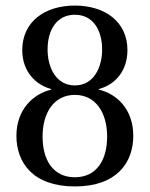

<svg xmlns="http://www.w3.org/2000/svg" viewBox="-20 -659 538 690"><path d="M39 -171C39 -76 97 11 249 11C401 11 459 -76 459 -171C459 -267 399 -322 335 -337V-339C392 -354 438 -402 438 -479C438 -581 357 -639 249 -639C141 -639 60 -581 60 -479C60 -402 108 -354 164 -339V-337C101 -322 39 -267 39 -171ZM133 -168C133 -254 174 -318 249 -318C324 -318 365 -254 365 -168C365 -85 328 -22 249 -22C170 -22 133 -85 133 -168ZM151 -481C151 -553 185 -606 249 -606C313 -606 347 -553 347 -481C347 -417 317 -352 249 -352C181 -352 151 -417 151 -481Z"/></svg>

Font: erewhon
Style: Regular
Weight: 400
Version: Version 1.0.0